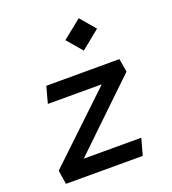

<svg xmlns="http://www.w3.org/2000/svg" viewBox="-143 -904 906 1011"><g transform="rotate(-20 310.0 -398.0)"><path d="M52.5 0H483L508.5 -92.5H186L554.5 -446.5L541.5 -521L132 -520.5L107 -428H409L40.5 -78ZM308.5 -712 381 -627 486 -712 414 -796.5Z"/></g></svg>

Font: Monaspace Krypton Medium
Style: Italic
Weight: 500
Italic angle: -11°
Designer: Riley Cran & the Lettermatic Team
Foundry: Lettermatic
Version: Version 1.101 (Monaspace Krypton)